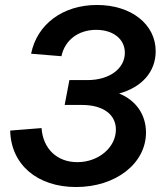

<svg xmlns="http://www.w3.org/2000/svg" viewBox="-20 -736 664 772"><path d="M286 16C446 16 567 -79 567 -203C567 -276 526 -333 459 -360C550 -385 606 -447 606 -530C606 -639 507 -716 370 -716C233 -716 129 -639 105 -520L227 -510C241 -575 295 -616 367 -616C435 -616 482 -579 482 -524C482 -460 420 -414 332 -414H259L240 -314H310C394 -314 446 -276 446 -215C446 -143 376 -84 291 -84C209 -84 153 -138 147 -221L21 -211C24 -74 130 16 286 16Z"/></svg>

Font: Uncut Sans Semibold Italic
Style: Regular
Weight: 600
Italic angle: -11°
Designer: Kasper Nordkvist
Foundry: UNCUT.wtf
Version: Version 1.304;Glyphs 3.2 (3246)